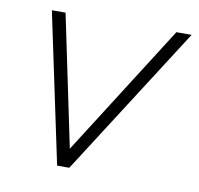

<svg xmlns="http://www.w3.org/2000/svg" viewBox="-62 -556 643 621"><g transform="rotate(10 259.5 -246.0)"><path d="M164 0 60 -492H105L195 -61L469 -492H519L204 0Z"/></g></svg>

Font: Red Hat Display
Style: Italic
Weight: 300
Italic angle: -12°
Designer: Pentagram, MCKL
Foundry: Pentagram, MCKL
Version: Version 1.023